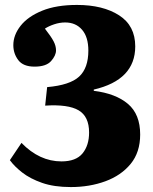

<svg xmlns="http://www.w3.org/2000/svg" viewBox="-20 -744 619 778"><path d="M267 14Q199 14 150.5 -3Q102 -20 70 -45Q38 -70 20 -95L67 -165Q140 -90 229 -90Q288 -90 314.5 -122.5Q341 -155 341 -207Q341 -272 298.5 -297Q256 -322 163 -316L171 -391Q263 -399 300.5 -433.5Q338 -468 338 -539Q338 -594 312.5 -623.5Q287 -653 244 -653Q222 -653 199.5 -645.5Q177 -638 162 -628Q187 -596 197 -577Q207 -558 207 -540Q207 -519 187 -496.5Q167 -474 120 -474Q74 -474 54 -500.5Q34 -527 34 -561Q34 -602 63.5 -639.5Q93 -677 150.5 -700.5Q208 -724 292 -724Q397 -724 462.5 -682Q528 -640 528 -556Q528 -420 360 -381V-376Q449 -365 498.5 -323Q548 -281 548 -199Q548 -127 509.5 -80Q471 -33 407 -9.5Q343 14 267 14Z"/></svg>

Font: Literata 36pt ExtraBold
Style: Regular
Weight: 800
Designer: Latin by Veronika Burian and Jose Scaglione. Greek by Irene Vlachou. Cyrillic by Vera Evstafieva.
Foundry: TypeTogether
Version: Version 3.002